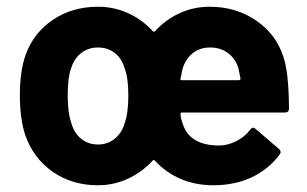

<svg xmlns="http://www.w3.org/2000/svg" viewBox="-20 -542 912 570"><path d="M722 -156Q727 -163 732 -163Q735 -163 739 -159L808 -100Q817 -91 810 -83Q777 -39 727 -15.5Q677 8 613 8Q560 8 516 -11Q472 -30 440 -65Q437 -69 433 -65Q402 -31 360 -11.5Q318 8 271 8Q194 8 136.5 -32Q79 -72 55 -141Q39 -189 39 -259Q39 -329 55 -376Q78 -443 136 -482.5Q194 -522 271 -522Q318 -522 360 -503Q402 -484 433 -450Q437 -446 441 -450Q472 -484 513.5 -503Q555 -522 602 -522Q681 -522 740.5 -481Q800 -440 821 -374Q837 -330 838 -220Q838 -208 826 -208H520Q516 -208 516 -204Q516 -192 522 -176Q542 -110 631 -110Q655 -110 680.5 -122.5Q706 -135 722 -156ZM361 -259Q361 -311 350 -339Q342 -368 321 -384.5Q300 -401 271 -401Q242 -401 221 -384.5Q200 -368 191 -339Q181 -312 181 -259Q181 -207 192 -176Q200 -147 221 -130Q242 -113 271 -113Q300 -113 321 -130.5Q342 -148 350 -176Q361 -206 361 -259ZM522 -338Q521 -334 516 -309Q514 -304 520 -304H689Q694 -304 694 -309Q689 -334 688 -338Q680 -367 657.5 -384Q635 -401 604 -401Q573 -401 552 -384Q531 -367 522 -338Z"/></svg>

Font: Amber EN
Style: Bold
Weight: 700
Designer: Jeremy Tribby
Foundry: Tribby Type
Version: Version 1.408 November 24, 2021